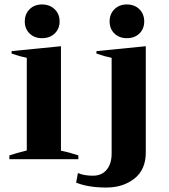

<svg xmlns="http://www.w3.org/2000/svg" viewBox="-20 -713 756 860"><path d="M91 -617Q91 -650 112.5 -671.5Q134 -693 168 -693Q203 -693 225 -671.5Q247 -650 247 -617Q247 -584 225 -563Q203 -542 168 -542Q134 -542 112.5 -563Q91 -584 91 -617ZM471 -617Q471 -650 492.5 -671.5Q514 -693 548 -693Q583 -693 604.5 -671.5Q626 -650 626 -617Q626 -584 604.5 -563Q583 -542 548 -542Q514 -542 492.5 -563Q471 -584 471 -617ZM22 -17Q52 -27 100 -39V-454Q69 -460 32 -473V-484L253 -506V-38Q289 -31 331 -17V0H22ZM321 105 329 62Q356 74 396 74Q436 74 458 47Q480 20 480 -25V-454Q449 -460 412 -473V-484L633 -506V-30Q633 47 582 87Q531 127 456 127Q375 127 321 105Z"/></svg>

Font: Trirong
Style: Bold
Weight: 700
Designer: Katatrad Team
Foundry: CadsonDemak
Version: Version 1.001